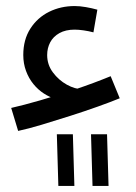

<svg xmlns="http://www.w3.org/2000/svg" viewBox="-20 -375 451 635"><path d="M166 -47Q145 -53 125.5 -65.5Q106 -78 90.5 -97Q75 -116 66 -140.5Q57 -165 57 -193Q57 -244 80.5 -280.5Q104 -317 142.5 -336Q181 -355 227 -355Q244 -355 264 -351.5Q284 -348 302 -343L289 -268Q274 -272 257 -274.5Q240 -277 227 -277Q197 -277 176.5 -265.5Q156 -254 146 -235Q136 -216 136 -193Q136 -161 155 -135.5Q174 -110 201 -95Q228 -80 253 -80ZM40 58 17 -18Q57 -27 112.5 -43Q168 -59 229 -79.5Q290 -100 346 -123L376 -50Q347 -38 303.5 -22.5Q260 -7 211.5 8.5Q163 24 118 37.5Q73 51 40 58ZM286 240 281 69H334L339 240ZM173 240 168 69H221L226 240Z"/></svg>

Font: Farlight84_Sys_V01
Style: Regular
Weight: 400
Designer: Ryoko NISHIZUKA  (kana, bopomofo & ideographs); Paul D. Hunt (Latin, Greek & Cyrillic); Sandoll Communications , Soo-you
Foundry: Adobe
Version: Version 2.004;October 29, 2024;FontCreator 14.0.0.2814 64-bi